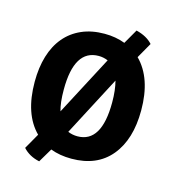

<svg xmlns="http://www.w3.org/2000/svg" viewBox="-95 -638 714 778"><g transform="rotate(15 262.0 -249.0)"><path d="M415 -453Q485 -383 485 -248Q485 -126 427 -56Q369 14 262 14Q213 14 174 -1L139 58Q96 49 70 20L107 -45Q38 -114 38 -249Q38 -309 52.5 -357Q67 -405 95.5 -439Q124 -473 166 -491.5Q208 -510 262 -510Q309 -510 348 -495L383 -556Q428 -545 452 -518ZM363 -249Q363 -301 353 -338L222 -88Q241 -80 262 -80Q363 -80 363 -249ZM160 -249Q160 -193 170 -160L301 -409Q282 -417 262 -417Q160 -417 160 -249Z"/></g></svg>

Font: Signika
Style: Semibold
Weight: 600
Designer: Anna Giedrys
Foundry: Anna Giedrys
Version: Version 1.001